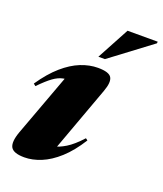

<svg xmlns="http://www.w3.org/2000/svg" viewBox="-136 -808 775 912"><g transform="rotate(20 251.5 -351.5)"><path d="M32.5 -89 166 -450.5 198.5 -402Q165 -405 140.8 -400.2Q116.5 -395.5 91.2 -377.2Q66 -359 29 -321L18 -330Q61 -393 105 -431.2Q149 -469.5 193 -487Q237 -504.5 279.5 -504.5Q335.5 -504.5 348.2 -482.8Q361 -461 343 -412L208 -42.5L151 -74.5Q177.5 -75 205.5 -80.8Q233.5 -86.5 266.5 -106.5Q299.5 -126.5 339.5 -170.5L349.5 -163Q309.5 -99 266 -59.8Q222.5 -20.5 179 -2.8Q135.5 15 95 15Q40 15 26.2 -9.2Q12.5 -33.5 32.5 -89ZM262.5 -554.5 350.5 -718H503L502 -709.5L295.5 -554.5Z"/></g></svg>

Font: Newsreader 60pt ExtraBold
Style: Italic
Weight: 800
Italic angle: -17°
Designer: Hugues Gentile
Foundry: Production Type
Version: Version 1.003